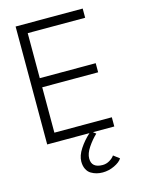

<svg xmlns="http://www.w3.org/2000/svg" viewBox="-130 -737 781 1038"><g transform="rotate(-15 260.5 -218.0)"><path d="M313.5 224Q296 224 280.2 220Q264.5 216 249.2 207Q234 198 225 180Q216 162 216 137.5Q216 104.5 240.5 67.2Q265 30 298.5 0H62V-660H437.5V-608.5H116V-356.5H429V-305.5H116V-51.5H437.5V0H318L333.5 12Q306 38 283.8 71.2Q261.5 104.5 261.5 132.5Q261.5 185 323.5 185Q344 185 362.2 174.2Q380.5 163.5 390 149.5L423 174.5Q411 194 379.2 209Q347.5 224 313.5 224Z"/></g></svg>

Font: League Spartan Light
Style: Regular
Weight: 277
Foundry: The League of Moveable Type
Version: Version 2.002